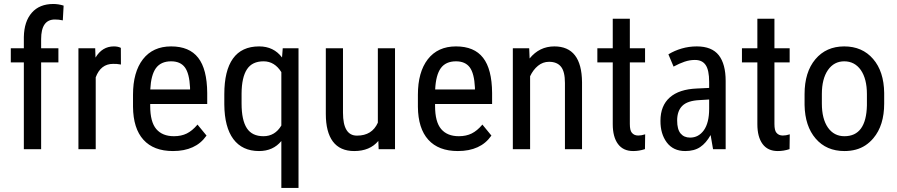

<svg xmlns="http://www.w3.org/2000/svg" viewBox="-20 -742 4464 955"><path d="M98.6 0V-2V-431.6H35.2H33.7V-433.6V-500V-502H35.2H98.6V-558.1Q100.1 -635.3 138.2 -678.7Q176.3 -722.2 245.1 -722.2Q270 -722.2 295.4 -714.4L296.4 -713.9V-712.4L292.5 -642.6L292 -640.6L290 -641.1Q272.5 -645 252.9 -645Q184.6 -645 184.6 -547.4V-502H268.6H270.5V-500V-433.6V-431.6H268.6H184.6V-2V0H182.6H100.6Z M581.5 -420.9 579.1 -421.4Q562 -424.8 542.5 -424.3Q481 -424.3 456.1 -357.4V-2V0H454.1H372.1H370.1V-2V-500V-502H372.1H452.1H453.6V-500L455.1 -455.6Q488.3 -511.2 546.4 -511.2Q566.4 -511.2 580.1 -504.4L581.1 -503.9V-502.9L581.5 -422.9Z M925.3 -296.9V-306.2Q921.9 -377 899.4 -407.2Q877 -437 831.1 -437Q780.3 -437 755.4 -402.8Q731 -368.7 727.5 -296.9ZM938.5 -9.8Q897 9.3 840.3 9.3Q744.1 9.3 693.4 -46.9Q642.6 -103 641.6 -210.9V-271Q641.6 -383.3 690.9 -447.3Q740.7 -511.2 831.1 -511.2Q921.9 -511.2 965.8 -454.6Q1009.8 -398.4 1010.7 -279.8V-226.6V-224.6H1008.8H727.1V-214.8Q727.1 -135.7 757.3 -100.1Q787.6 -64.5 845.2 -64.5Q881.8 -64.5 909.2 -78.1Q936.5 -91.8 960.9 -120.6L961.9 -122.6L963.4 -121.1L1006.3 -68.8L1007.3 -67.9L1006.3 -66.4Q979.5 -28.3 938.5 -9.8Z M1181.6 -276.9V-227.1Q1181.6 -144 1208 -104Q1233.9 -64.5 1290.5 -64.5Q1347.7 -64.5 1379.4 -117.7V-383.3Q1345.7 -437 1291 -437Q1234.4 -437 1208.5 -397.5Q1182.1 -357.4 1181.6 -276.9ZM1095.7 -222.2V-273.4Q1095.7 -390.6 1138.7 -450.7Q1182.1 -511.2 1269 -511.2Q1341.3 -511.2 1382.8 -456.1L1386.2 -500V-502H1388.2H1463.4H1464.8V-500V190.9V192.9H1463.4H1380.9H1379.4V190.9V-40.5Q1338.4 9.3 1268.6 9.3Q1185.1 9.3 1140.6 -50.3Q1096.7 -109.4 1095.7 -222.2Z M1863.3 -2 1861.8 -41Q1819.8 9.3 1741.7 9.3Q1671.4 9.3 1635.7 -38.1Q1600.6 -85.4 1600.6 -175.3V-500V-502H1602.1H1684.1H1686V-500V-181.6Q1686 -66.9 1755.9 -67.4Q1830.6 -67.4 1859.4 -131.8V-500V-502H1860.8H1943.4H1944.8V-500V-2V0H1943.4H1865.2H1863.3Z M2342.3 -296.9V-306.2Q2338.9 -377 2316.4 -407.2Q2293.9 -437 2248 -437Q2197.3 -437 2172.4 -402.8Q2147.9 -368.7 2144.5 -296.9ZM2355.5 -9.8Q2314 9.3 2257.3 9.3Q2161.1 9.3 2110.4 -46.9Q2059.6 -103 2058.6 -210.9V-271Q2058.6 -383.3 2107.9 -447.3Q2157.7 -511.2 2248 -511.2Q2338.9 -511.2 2382.8 -454.6Q2426.8 -398.4 2427.7 -279.8V-226.6V-224.6H2425.8H2144V-214.8Q2144 -135.7 2174.3 -100.1Q2204.6 -64.5 2262.2 -64.5Q2298.8 -64.5 2326.2 -78.1Q2353.5 -91.8 2377.9 -120.6L2378.9 -122.6L2380.4 -121.1L2423.3 -68.8L2424.3 -67.9L2423.3 -66.4Q2396.5 -28.3 2355.5 -9.8Z M2611.8 -502 2612.3 -500 2614.3 -451.2Q2663.1 -511.2 2737.3 -511.2Q2873.5 -511.2 2875 -333V-2V0H2873H2791.5H2790V-2V-329.1Q2790 -386.7 2770 -410.6Q2750.5 -434.6 2710.9 -434.6Q2680.2 -434.6 2656 -414.8Q2631.8 -395 2616.7 -362.8V-2V0H2614.7H2532.7H2530.8V-2V-500V-502H2532.7H2610.4Z M3112.8 -502H3186.5H3188.5V-500V-433.6V-431.6H3186.5H3112.8V-125.5Q3112.8 -93.3 3122.6 -82Q3133.8 -67.9 3154.3 -67.9Q3170.4 -67.9 3186.5 -73.2L3189 -74.2V-71.3L3188 -2V-0.5L3187 0Q3158.7 9.3 3129.4 9.3Q3079.6 9.3 3053.7 -25.9Q3027.8 -61 3027.8 -124.5V-431.6H2953.1H2951.2V-433.6V-500V-502H2953.1H3027.8V-647V-648.9H3029.3H3111.3H3112.8V-647Z M3507.3 -200.7V-247.1L3459 -244.1Q3399.9 -241.2 3374 -215.8Q3348.1 -190.4 3348.1 -142.6Q3348.1 -98.6 3365.2 -78.1Q3382.3 -57.6 3412.6 -57.6Q3454.6 -57.6 3481 -94.2Q3507.3 -131.3 3507.3 -200.7ZM3445.8 -511.2Q3520.5 -511.2 3555.2 -467.3Q3589.4 -423.3 3589.4 -339.4V-2V0H3587.9H3528.3H3526.9L3526.4 -1.5L3514.6 -70.3Q3502.9 -49.8 3490.2 -35.2Q3477.5 -20.5 3462.9 -10.7Q3433.6 9.3 3388.2 9.3Q3328.6 9.3 3296.4 -33.7Q3264.6 -76.7 3265.1 -141.1Q3265.1 -216.3 3311.5 -257.3Q3357.9 -298.3 3446.8 -301.8L3507.3 -304.7V-334.5Q3507.3 -393.6 3489.7 -418.9Q3472.2 -444.3 3435.5 -443.8Q3410.6 -443.8 3384.8 -435.1Q3358.9 -426.3 3332 -411.6L3330.1 -410.6L3329.6 -412.6L3305.2 -470.2L3304.7 -471.7L3306.2 -472.7Q3335 -490.2 3370.8 -500.7Q3406.7 -511.2 3445.8 -511.2Z M3832 -502H3905.8H3907.7V-500V-433.6V-431.6H3905.8H3832V-125.5Q3832 -93.3 3841.8 -82Q3853 -67.9 3873.5 -67.9Q3889.6 -67.9 3905.8 -73.2L3908.2 -74.2V-71.3L3907.2 -2V-0.5L3906.2 0Q3877.9 9.3 3848.6 9.3Q3798.8 9.3 3772.9 -25.9Q3747.1 -61 3747.1 -124.5V-431.6H3672.4H3670.4V-433.6V-500V-502H3672.4H3747.1V-647V-648.9H3748.5H3830.6H3832V-647Z M4067.9 -274.4V-227.1Q4067.9 -150.9 4098.1 -107.4Q4128.4 -64.5 4180.2 -64.5Q4288.6 -64.5 4292 -217.8V-273.9Q4292 -349.6 4261.7 -393.6Q4231 -437 4179.2 -437Q4128.4 -437 4098.1 -393.6Q4067.9 -349.6 4067.9 -274.4ZM3981.9 -219.7V-273.9Q3981.9 -383.3 4035.6 -447.3Q4089.4 -511.2 4179.2 -511.2Q4269 -511.2 4322.8 -448.7Q4376.5 -386.7 4377.9 -279.8V-227.1Q4377.9 -118.2 4324.2 -54.7Q4306.6 -33.7 4284.9 -19.3Q4263.2 -4.9 4236.8 2.2Q4210.4 9.3 4180.2 9.3Q4090.3 9.3 4037.1 -52.7Q3983.9 -114.3 3981.9 -219.7Z"/></svg>

Font: MAUL Condensed
Style: Condensed Regular
Weight: 400
Designer: MAUL
Version: Version 1.0; 2020; ttfautohint (v1.8.3)